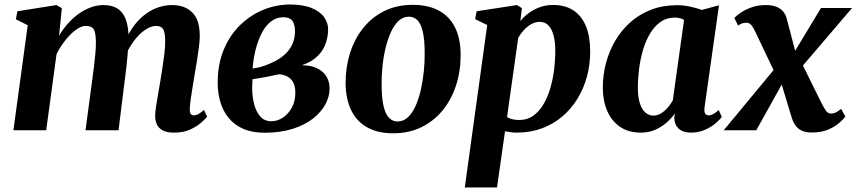

<svg xmlns="http://www.w3.org/2000/svg" viewBox="-20 -578 3801 852"><path d="M254.5 -542 242 -419Q257 -445.5 278.2 -470Q299.5 -494.5 325.2 -513.8Q351 -533 379.8 -544.2Q408.5 -555.5 439.5 -555.5Q476 -555.5 500.2 -540.8Q524.5 -526 537 -495Q549.5 -464 550.5 -415Q550.5 -407.5 550 -398Q549.5 -388.5 548.5 -378.5Q547.5 -368.5 546.5 -358.5L527 -376Q543.5 -418.5 565.8 -451.5Q588 -484.5 616 -507.8Q644 -531 676.2 -543.2Q708.5 -555.5 745 -555.5Q799.5 -555.5 833 -523Q866.5 -490.5 866.5 -418Q866.5 -399.5 862.8 -369.5Q859 -339.5 853.8 -306.8Q848.5 -274 843.5 -246.5Q839.5 -221 834.8 -193Q830 -165 826.5 -139.2Q823 -113.5 822 -95Q822 -77 827.2 -71.5Q832.5 -66 840 -66Q849 -66 859.2 -71.2Q869.5 -76.5 885.5 -90L899 -60Q892 -51 873.2 -34.2Q854.5 -17.5 824.5 -3.5Q794.5 10.5 752.5 10.5Q719.5 10.5 701 0Q682.5 -10.5 675.5 -27.2Q668.5 -44 668.5 -63.5Q668.5 -78.5 672.2 -104.2Q676 -130 681.5 -160Q687 -190 691.5 -218.5Q696 -246.5 701 -278.8Q706 -311 709.8 -342Q713.5 -373 713 -398Q712.5 -435.5 703.5 -449.2Q694.5 -463 673 -463Q654.5 -463 633.5 -451.2Q612.5 -439.5 592.2 -417.8Q572 -396 554.8 -366.8Q537.5 -337.5 526.5 -302.5L549.5 -387.5Q548.5 -365.5 546.8 -341.2Q545 -317 542.2 -292.5Q539.5 -268 536.5 -245L506 0H359.5L388.5 -217.5Q392.5 -246.5 396.5 -278.5Q400.5 -310.5 403.2 -341Q406 -371.5 405.5 -396Q404.5 -437 394.5 -450Q384.5 -463 360.5 -463Q345.5 -463 328.2 -453Q311 -443 293 -425.2Q275 -407.5 259 -385.2Q243 -363 231 -338.5L185 0H39.5L103 -466L50.5 -492.5L57 -528L230.5 -555.5Z M1154.5 11Q1098.5 11 1059 -6.5Q1019.5 -24 994.5 -54.8Q969.5 -85.5 957.8 -125.5Q946 -165.5 946 -210Q946 -294.5 973.5 -359.2Q1001 -424 1047.2 -468.2Q1093.5 -512.5 1150.2 -535.2Q1207 -558 1266 -558Q1326 -558 1363.5 -542.2Q1401 -526.5 1418.5 -501.5Q1436 -476.5 1436 -448.5Q1436 -417.5 1425.8 -386.5Q1415.5 -355.5 1390 -329.8Q1364.5 -304 1319.5 -288.5Q1358.5 -288.5 1385.8 -275.8Q1413 -263 1427.8 -239.8Q1442.5 -216.5 1442.5 -185Q1442.5 -149.5 1423.8 -114.8Q1405 -80 1368.5 -51.5Q1332 -23 1278 -6Q1224 11 1154.5 11ZM1183.5 -40Q1211 -40 1235.2 -56Q1259.5 -72 1275 -100.5Q1290.5 -129 1290.5 -166Q1290.5 -196 1280.5 -213.5Q1270.5 -231 1254.2 -239Q1238 -247 1218.5 -248.5Q1210 -247 1200 -244.8Q1190 -242.5 1179.5 -240.2Q1169 -238 1157.5 -236Q1143.5 -233.5 1129.5 -231Q1115.5 -228.5 1100.5 -226.5Q1100 -217.5 1099.5 -207.5Q1099 -197.5 1099 -187.5Q1099 -148.5 1108 -114.8Q1117 -81 1135.5 -60.5Q1154 -40 1183.5 -40ZM1101 -274Q1116 -276 1129.5 -279.2Q1143 -282.5 1155.5 -287Q1168 -291.5 1179 -296.5Q1215 -311.5 1239.5 -332.5Q1264 -353.5 1276.5 -380.2Q1289 -407 1289 -438.5Q1289 -471.5 1276.8 -486.5Q1264.5 -501.5 1238 -501.5Q1206 -501.5 1181.8 -482.2Q1157.5 -463 1140.8 -430Q1124 -397 1114 -356.5Q1104 -316 1101 -274Z M1811.5 -556.5Q1880.5 -556.5 1927.8 -530.8Q1975 -505 1999.5 -455.5Q2024 -406 2024 -335Q2024.5 -264.5 2004.5 -201.5Q1984.5 -138.5 1945.8 -90.2Q1907 -42 1851.2 -14.2Q1795.5 13.5 1724 13.5Q1656.5 13.5 1609.5 -12.8Q1562.5 -39 1538.5 -88.5Q1514.5 -138 1513.5 -208.5Q1513.5 -280 1533.5 -343Q1553.5 -406 1592 -454Q1630.5 -502 1685.8 -529.2Q1741 -556.5 1811.5 -556.5ZM1794.5 -504Q1768 -504 1748 -484.8Q1728 -465.5 1713.8 -433.5Q1699.5 -401.5 1690.2 -362Q1681 -322.5 1677 -281Q1673 -239.5 1673.5 -202Q1673.5 -143.5 1682 -107.5Q1690.5 -71.5 1706.2 -55.2Q1722 -39 1744 -39Q1770.5 -39 1790.5 -58Q1810.5 -77 1824.8 -109.2Q1839 -141.5 1847.8 -181.2Q1856.5 -221 1860.8 -262.5Q1865 -304 1864.5 -342Q1864.5 -401.5 1856.2 -437Q1848 -472.5 1832.5 -488.2Q1817 -504 1794.5 -504Z M2042.5 254 2142 -467 2088.5 -493 2095 -528 2273.5 -555.5 2296 -542 2289 -484.5Q2304 -503.5 2326 -519.8Q2348 -536 2375.2 -546Q2402.5 -556 2434.5 -556Q2487.5 -556 2524.2 -532Q2561 -508 2580 -462Q2599 -416 2599 -349.5Q2599 -292.5 2584.8 -239.2Q2570.5 -186 2543 -140.8Q2515.5 -95.5 2475.8 -61.5Q2436 -27.5 2385 -8.5Q2334 10.5 2273 10.5Q2261 10.5 2247.5 8.8Q2234 7 2221 4.5L2185.5 254ZM2230 -58.5Q2240.5 -52 2253.8 -48.8Q2267 -45.5 2284.5 -45.5Q2319 -45.5 2345 -63.5Q2371 -81.5 2390 -112.5Q2409 -143.5 2421 -183.2Q2433 -223 2438.5 -267Q2444 -311 2444 -354Q2444 -391 2436.8 -419.5Q2429.5 -448 2414.5 -464.5Q2399.5 -481 2375 -481Q2354.5 -481 2336.2 -470.2Q2318 -459.5 2303.5 -443.2Q2289 -427 2279.5 -410Z M3106.5 -102.5Q3104 -82 3109.2 -74Q3114.5 -66 3125 -66Q3133 -66 3143.5 -71.2Q3154 -76.5 3169.5 -89.5L3183 -59Q3175.5 -48.5 3156.8 -32Q3138 -15.5 3109.5 -2.5Q3081 10.5 3045.5 10.5Q3011.5 10.5 2992.2 -6.8Q2973 -24 2972 -54.5L2974.5 -74.5Q2960.5 -54 2938.5 -34.5Q2916.5 -15 2887.8 -2.2Q2859 10.5 2823.5 10.5Q2768.5 10.5 2731 -15.5Q2693.5 -41.5 2674.2 -86.5Q2655 -131.5 2655 -188.5Q2655 -244.5 2669 -297.8Q2683 -351 2710.2 -397.5Q2737.5 -444 2777.5 -479.5Q2817.5 -515 2869.5 -535Q2921.5 -555 2985 -555Q3013.5 -555 3043.2 -548.5Q3073 -542 3094.5 -534L3170.5 -554.5ZM3015.5 -489.5Q3008 -494.5 2997.8 -497.2Q2987.5 -500 2975 -500Q2938.5 -500 2911.5 -481Q2884.5 -462 2865 -429.8Q2845.5 -397.5 2833.5 -356.8Q2821.5 -316 2816 -272.8Q2810.5 -229.5 2810.5 -189Q2810.5 -147.5 2819.2 -120Q2828 -92.5 2843.8 -78.8Q2859.5 -65 2880 -65Q2893 -65 2905 -70.5Q2917 -76 2928 -85.5Q2939 -95 2948.5 -107Q2958 -119 2965.5 -132.5Z M3581.5 10Q3558.5 10 3541.8 3.5Q3525 -3 3513.5 -16.8Q3502 -30.5 3494.5 -52L3431.5 -260L3475.5 -250.5L3336 0H3191.5L3447.5 -309L3435 -220L3330.5 -439.5Q3323.5 -454.5 3314.5 -465.8Q3305.5 -477 3293.5 -477Q3281 -477 3272.5 -474Q3264 -471 3255.5 -464.5L3238.5 -498Q3245 -506 3263.8 -519.5Q3282.5 -533 3311.8 -544.2Q3341 -555.5 3379.5 -555.5Q3404.5 -555.5 3423 -548.8Q3441.5 -542 3453.8 -528.8Q3466 -515.5 3471 -495.5L3522.5 -299.5L3480.5 -306L3623 -542.5H3761L3506.5 -244.5L3520 -334L3624 -123.5Q3634 -103.5 3643.5 -88.8Q3653 -74 3667.5 -74Q3676.5 -74 3686.2 -77.8Q3696 -81.5 3712.5 -95L3731.5 -60.5Q3724 -50.5 3705.2 -33.5Q3686.5 -16.5 3655.8 -3.2Q3625 10 3581.5 10Z"/></svg>

Font: Merriweather 48pt ExtraBold
Style: Italic
Weight: 800
Italic angle: -7.8°
Version: Version 2.101